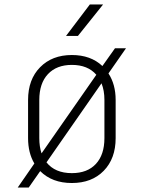

<svg xmlns="http://www.w3.org/2000/svg" viewBox="-20 -805 640 855"><path d="M59 30 133 -77Q105 -124 105 -190V-360Q105 -451 158.5 -505.5Q212 -560 300 -560Q384 -560 436 -511L492 -590H541L463 -478Q495 -429 495 -360V-190Q495 -99 442 -44.5Q389 10 300 10Q212 10 159 -43L108 30ZM155 -190Q155 -152 165 -122L409 -472Q371 -516 300 -516Q232 -516 193.5 -475Q155 -434 155 -360ZM300 -34Q369 -34 407 -75Q445 -116 445 -190V-360Q445 -402 432 -434L187 -82Q225 -34 300 -34ZM274 -645 380 -785H439L327 -645Z"/></svg>

Font: Tiny Thin
Style: Regular
Weight: 100
Monospace: yes
Designer: Philipp Nurullin, Konstantin Bulenkov
Foundry: JetBrains
Version: Version 2.251; ttfautohint (v1.8.4.7-5d5b)